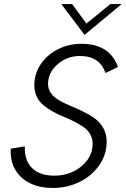

<svg xmlns="http://www.w3.org/2000/svg" viewBox="-20 -911 614 937"><path d="M392.6 -740.7 279.3 -891.1H332L401.9 -795.9L518.6 -891.1H573.7ZM237.8 6.3Q176.3 6.3 128.9 -15.6Q81.5 -37.6 55.2 -81.8Q28.8 -126 32.7 -185.5L101.1 -196.8Q98.6 -128.4 136.2 -91.1Q173.8 -53.7 244.6 -53.7Q321.8 -53.7 377 -99.1Q432.1 -144.5 432.1 -209.5Q432.1 -235.4 419.9 -256.3Q407.7 -277.3 387.7 -291Q367.7 -304.7 342 -317.9Q316.4 -331.1 289.8 -341.6Q263.2 -352.1 237.5 -366.7Q211.9 -381.3 191.9 -397.5Q171.9 -413.6 159.7 -439Q147.5 -464.4 147.5 -495.6Q147.5 -551.3 179 -597.9Q210.4 -644.5 263.2 -670.9Q315.9 -697.3 376.5 -697.3Q515.6 -697.3 555.7 -584L494.6 -554.7Q466.8 -637.7 369.6 -637.7Q306.6 -637.7 260.5 -596.9Q214.4 -556.2 214.4 -501.5Q214.4 -475.1 230.2 -454.3Q246.1 -433.6 271.2 -419.7Q296.4 -405.8 326.9 -393.1Q357.4 -380.4 387.9 -365.5Q418.5 -350.6 443.6 -332.3Q468.8 -314 484.6 -285.2Q500.5 -256.3 500.5 -219.2Q500.5 -156.2 463.9 -104Q427.2 -51.8 367.2 -22.7Q307.1 6.3 237.8 6.3Z"/></svg>

Font: HK Grotesk Legacy
Style: Italic
Weight: 400
Italic angle: -13°
Designer: Alfredo Marco Pradil
Foundry: Hanken Design Co.
Version: Version 2.022;PS 002.022;hotconv 1.0.88;makeotf.lib2.5.64775